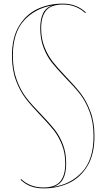

<svg xmlns="http://www.w3.org/2000/svg" viewBox="-20 -819 587 1059"><path d="M344 -396Q396 -342 426.5 -302Q457 -262 479 -203.5Q501 -145 501 -68Q501 34 461 98.5Q421 163 358 191.5Q295 220 221 220Q181 220 150 208.5Q119 197 93 172L97 169Q146 215 220 215Q284 215 312 182Q340 149 340 83Q340 25 321.5 -21Q303 -67 277 -100Q251 -133 204 -182Q152 -236 121 -276.5Q90 -317 68 -375.5Q46 -434 46 -512Q46 -613 86 -677.5Q126 -742 189 -770.5Q252 -799 326 -799Q403 -799 454 -750L450 -747Q400 -794 327 -794Q262 -794 234.5 -761Q207 -728 207 -663Q207 -605 225.5 -559Q244 -513 270.5 -479Q297 -445 344 -396ZM496 -68Q496 -144 474.5 -201.5Q453 -259 422.5 -298.5Q392 -338 340 -391Q293 -440 266 -474Q239 -508 220.5 -555.5Q202 -603 202 -663Q202 -714 217.5 -745.5Q233 -777 269 -789Q173 -773 112 -705.5Q51 -638 51 -512Q51 -436 72.5 -378Q94 -320 125 -280Q156 -240 207 -188Q254 -139 281 -105Q308 -71 326.5 -24Q345 23 345 83Q345 136 328 168Q311 200 273 212Q370 198 433 129.5Q496 61 496 -68Z"/></svg>

Font: Hepta Slab Hairline
Style: Regular
Weight: 400
Designer: Michael LaGattuta
Foundry: Michael LaGattuta
Version: Version 1.100; ttfautohint (v1.8) -l 8 -r 50 -G 200 -x 14 -D